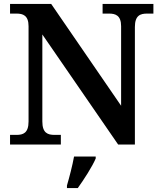

<svg xmlns="http://www.w3.org/2000/svg" viewBox="-20 -734 820 975"><path d="M31 0H289V-49H257C223 -49 195 -58 195 -117V-559L580 0H665V-597C665 -656 693 -665 727 -665H759V-714H501V-665H534C566 -665 595 -656 595 -601V-197L240 -714H31V-665H64C96 -665 125 -656 125 -601V-117C125 -58 97 -49 64 -49H31ZM320 208V221H375C406 178 448 113 466 71V61H356C348 106 332 167 320 208Z"/></svg>

Font: Noto Serif Oriya SemiBold
Style: Regular
Weight: 600
Designer: David Williams
Foundry: Google LLC, David Williams
Version: Version 1.051